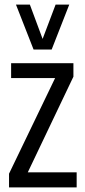

<svg xmlns="http://www.w3.org/2000/svg" viewBox="-20 -809 366 829"><path d="M19 0V-59L218 -472H28V-536H297V-478L100 -65H311V0ZM279 -789 203 -595H125L49 -789H109L164 -641L220 -789Z"/></svg>

Font: Georama Condensed
Style: Regular
Weight: 400
Width: 3
Designer: Jean-Baptiste Levee
Foundry: Production Type
Version: Version 1.000